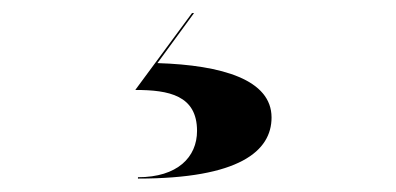

<svg xmlns="http://www.w3.org/2000/svg" viewBox="-20 -20 590 286"><path d="M273.5 175C273.5 214 244.5 244 185.5 244V246C336.5 246 384.5 205 384.5 155C384.5 99 311.5 77 214.5 74L269 -0.5H266L181.5 114C231.5 114 273.5 122 273.5 175Z"/></svg>

Font: Bodoni* 96pt
Style: Bold
Weight: 700
Version: Version 2.3